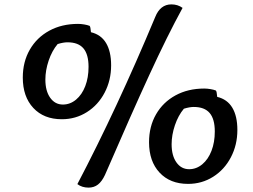

<svg xmlns="http://www.w3.org/2000/svg" viewBox="-20 -816 1156 876"><path d="M84 -462Q84 -534 116 -589.5Q148 -645 205 -676Q262 -707 336 -707Q349 -707 364 -704.5Q379 -702 389 -698Q393 -694 395 -669Q441 -658 464 -619.5Q487 -581 487 -518Q487 -450 457.5 -393.5Q428 -337 376.5 -304.5Q325 -272 262 -272Q180 -272 132 -323.5Q84 -375 84 -462ZM384 -511Q384 -568 360.5 -595.5Q337 -623 288 -623Q269 -623 243 -615Q217 -584 202 -539.5Q187 -495 187 -453Q187 -401 209 -370Q231 -339 267 -339Q300 -339 327 -361.5Q354 -384 369 -423Q384 -462 384 -511ZM688 -738Q711 -796 762 -796Q791 -796 813 -780Q744 -654 661 -473.5Q578 -293 459 -18Q445 12 427 26Q409 40 384 40Q354 40 333 24Q514 -321 688 -738ZM660 -167Q660 -239 692 -294.5Q724 -350 781 -381Q838 -412 912 -412Q925 -412 940 -409.5Q955 -407 965 -403Q969 -399 971 -374Q1017 -363 1040 -324.5Q1063 -286 1063 -223Q1063 -155 1033.5 -98.5Q1004 -42 952.5 -9.5Q901 23 838 23Q756 23 708 -28.5Q660 -80 660 -167ZM960 -216Q960 -273 936.5 -300.5Q913 -328 864 -328Q845 -328 819 -320Q793 -289 778 -244.5Q763 -200 763 -158Q763 -106 785 -75Q807 -44 843 -44Q876 -44 903 -66.5Q930 -89 945 -128Q960 -167 960 -216Z"/></svg>

Font: Lemonada
Style: Regular
Weight: 400
Designer: Mohamed Gaber (Arabic) Eduardo Tunni (Latin)
Foundry: Kief Type Foundry
Version: Version 3.006